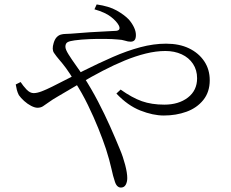

<svg xmlns="http://www.w3.org/2000/svg" viewBox="-20 -795 1040 866"><path d="M525 51Q516 51 508.5 43.5Q501 36 496 17Q491 4 482.5 -34.5Q474 -73 458 -123Q444 -165 423.5 -216Q403 -267 376.5 -321.5Q350 -376 317 -427Q294 -466 277.5 -488Q261 -510 247 -526Q234 -541 223.5 -556.5Q213 -572 222 -601Q227 -618 235.5 -627Q244 -636 254.5 -639Q265 -642 276.5 -642Q288 -642 299 -643Q344 -647 385 -649.5Q426 -652 458 -653.5Q490 -655 505 -656Q526 -659 516 -680Q506 -699 480.5 -719Q455 -739 406 -753L416 -775Q472 -767 506.5 -747.5Q541 -728 561 -707Q575 -691 584 -672.5Q593 -654 593 -637Q593 -621 587 -614Q581 -607 569 -607Q557 -607 544 -611.5Q531 -616 510 -617Q489 -619 454.5 -619.5Q420 -620 383 -618.5Q346 -617 317 -613Q294 -610 284.5 -604.5Q275 -599 275 -584Q275 -572 289.5 -549Q304 -526 323 -499.5Q342 -473 356 -451Q392 -395 422 -337.5Q452 -280 476.5 -225Q501 -170 521 -121Q535 -88 544.5 -51.5Q554 -15 554 8Q554 26 547 38.5Q540 51 525 51ZM719 -274Q670 -274 613 -296.5Q556 -319 505 -373L524 -391Q576 -354 620 -338.5Q664 -323 721 -323Q786 -323 827.5 -355Q869 -387 869 -442Q869 -479 850.5 -507Q832 -535 799.5 -550Q767 -565 726 -565Q684 -565 637.5 -553.5Q591 -542 542.5 -522Q494 -502 444 -476Q394 -450 343 -420Q292 -390 241 -360Q215 -345 199.5 -333.5Q184 -322 173.5 -315.5Q163 -309 149 -309Q137 -309 120.5 -317.5Q104 -326 89 -339.5Q74 -353 65 -366Q59 -378 56 -389.5Q53 -401 51 -414L73 -425Q84 -408 99.5 -391.5Q115 -375 132 -375Q147 -375 168 -383Q189 -391 215 -404Q289 -442 357 -476Q425 -510 489 -538Q553 -566 613 -582Q673 -598 729 -598Q789 -598 832.5 -577Q876 -556 901 -519Q926 -482 926 -433Q926 -380 897 -344Q868 -308 821 -291Q774 -274 719 -274Z"/></svg>

Font: Noto Serif HK ExtraLight Light
Style: Regular
Weight: 300
Version: Version 2.002-H1;hotconv 1.1.0;makeotfexe 2.6.0